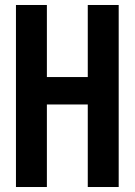

<svg xmlns="http://www.w3.org/2000/svg" viewBox="-20 -750 540 770"><path d="M44 0V-730H168V-441H332V-730H456V0H332V-331H168V0Z"/></svg>

Font: M PLUS 1 Code SemiBold
Style: Regular
Weight: 600
Designer: Coji Morishita
Foundry: UNDERFOREST DESIGN
Version: Version 1.005